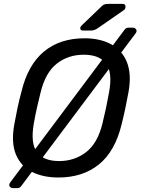

<svg xmlns="http://www.w3.org/2000/svg" viewBox="-20 -908 738 993"><path d="M409 -750Q395 -750 395 -763Q396 -771 403 -777L499 -869Q509 -880 517 -884Q525 -888 540 -888H614Q630 -888 629 -872Q629 -862 621 -856L484 -761Q468 -750 449 -750ZM282 10Q202 10 144.5 -19.5Q87 -49 62 -110Q37 -171 54 -265Q62 -309 70.5 -349.5Q79 -390 91 -434Q124 -572 207 -641Q290 -710 417 -710Q497 -710 554 -679.5Q611 -649 636 -587.5Q661 -526 645 -434Q637 -390 628.5 -349.5Q620 -309 609 -265Q575 -125 491.5 -57.5Q408 10 282 10ZM286 -75Q365 -75 425 -121Q485 -167 510 -270Q521 -315 528.5 -350.5Q536 -386 544 -430Q563 -533 528.5 -579Q494 -625 413 -625Q333 -625 274 -579Q215 -533 190 -430Q179 -386 171 -350.5Q163 -315 155 -270Q137 -167 171 -121Q205 -75 286 -75ZM47 65Q36 65 30 56Q24 47 34 34L621 -750Q623 -754 629 -759.5Q635 -765 645 -765H667Q678 -765 684 -756Q690 -747 681 -735L93 50Q91 54 85 59.5Q79 65 68 65Z"/></svg>

Font: Lubike
Style: Italic
Weight: 400
Italic angle: -12°
Foundry: Honoka55
Version: Version 1.000;July 22, 2022;FontCreator 14.0.0.2862 64-bit